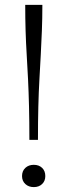

<svg xmlns="http://www.w3.org/2000/svg" viewBox="-20 -755 275 784"><path d="M153 -735H83Q83 -679 84.5 -629.5Q86 -580 89 -531.5Q92 -483 94.5 -431.5Q97 -380 98.5 -319.5Q100 -259 100 -184H135Q135 -259 136.5 -319.5Q138 -380 141 -432Q144 -484 146.5 -532Q149 -580 151 -629.5Q153 -679 153 -735ZM118 9Q97 9 83.5 -3.5Q70 -16 70 -36Q70 -57 83.5 -69.5Q97 -82 118 -82Q139 -82 152 -69.5Q165 -57 165 -36Q165 -16 152 -3.5Q139 9 118 9Z"/></svg>

Font: Roboto Serif 36pt ExtraLight
Style: Regular
Weight: 250
Designer: Greg Gazdowicz
Foundry: Commercial Type
Version: Version 1.008